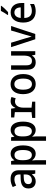

<svg xmlns="http://www.w3.org/2000/svg" viewBox="1597 -2403 1046 4280"><g transform="rotate(-90 2120.0 -263.0)"><path d="M216 10C283 10 332 -19 371 -75H374L390 0H465V-366C465 -491 395 -550 270 -550C198 -550 144 -530 90 -502L124 -425C165 -448 213 -465 262 -465C327 -465 371 -437 371 -356V-328L272 -325C134 -321 59 -267 59 -152C59 -45 124 10 216 10ZM242 -75C193 -75 156 -98 156 -156C156 -220 200 -253 296 -256L371 -259V-214C371 -118 309 -75 242 -75Z M591 240H689V13C689 -12 687 -42 683 -66H689C721 -23 768 10 832 10C946 10 1019 -90 1019 -272C1019 -446 953 -549 834 -549C767 -549 720 -516 689 -467H684L669 -539H591ZM805 -76C723 -76 689 -147 689 -271V-290C689 -402 724 -463 804 -463C880 -463 916 -402 916 -273C916 -144 879 -76 805 -76Z M1121 240H1219V13C1219 -12 1217 -42 1213 -66H1219C1251 -23 1298 10 1362 10C1476 10 1549 -90 1549 -272C1549 -446 1483 -549 1364 -549C1297 -549 1250 -516 1219 -467H1214L1199 -539H1121ZM1335 -76C1253 -76 1219 -147 1219 -271V-290C1219 -402 1254 -463 1334 -463C1410 -463 1446 -402 1446 -273C1446 -144 1409 -76 1335 -76Z M1631 0H1993V-69L1860 -83V-267C1860 -373 1911 -452 1997 -452C2021 -452 2049 -447 2070 -436L2097 -531C2067 -544 2036 -549 2004 -549C1930 -549 1885 -508 1856 -444H1852L1838 -539H1641V-468L1760 -455V-83L1631 -69Z M2386 10C2528 10 2609 -95 2609 -269C2609 -450 2519 -550 2383 -550C2244 -550 2161 -447 2161 -272C2161 -95 2245 10 2386 10ZM2385 -74C2303 -74 2261 -143 2261 -271C2261 -397 2303 -466 2384 -466C2466 -466 2508 -397 2508 -270C2508 -143 2467 -74 2385 -74Z M2872 10C2939 10 2989 -15 3019 -71H3025L3039 0H3119V-539H3021V-262C3021 -141 2987 -74 2904 -74C2834 -74 2804 -111 2804 -200V-539H2706V-179C2706 -51 2764 10 2872 10Z M3385 0H3502L3680 -539H3580L3487 -225C3475 -183 3458 -129 3447 -84H3444C3432 -129 3416 -183 3403 -226L3308 -539H3209Z M3927 -618V-606H3990C4034 -643 4104 -717 4130 -757V-766H4017C3995 -721 3962 -667 3927 -618ZM4010 10C4072 10 4124 -3 4171 -28V-117C4123 -93 4075 -76 4018 -76C3919 -76 3862 -130 3859 -245H4193V-303C4193 -455 4115 -549 3983 -549C3842 -549 3757 -444 3757 -268C3757 -89 3851 10 4010 10ZM4095 -324H3860C3868 -414 3913 -465 3982 -465C4053 -465 4094 -410 4095 -324Z"/></g></svg>

Font: Noto Sans Mono Condensed Medium
Style: Regular
Weight: 500
Width: 3
Designer: Monotype Design Team
Foundry: Monotype Imaging Inc.
Version: Version 2.014